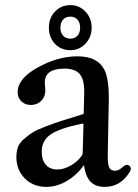

<svg xmlns="http://www.w3.org/2000/svg" viewBox="-20 -720 541 750"><path d="M255 -524Q218 -524 194.5 -549Q171 -574 171 -612Q171 -650 195 -675Q219 -700 255 -700Q290 -700 314 -674.5Q338 -649 338 -612Q338 -575 314 -549.5Q290 -524 255 -524ZM255 -655Q237 -655 226.5 -643.5Q216 -632 216 -612Q216 -592 226.5 -580.5Q237 -569 255 -569Q272 -569 282.5 -580.5Q293 -592 293 -612Q293 -632 282.5 -643.5Q272 -655 255 -655ZM491 -60Q491 -54 487 -49Q452 10 389 10Q353 10 333.5 -10.5Q314 -31 308 -75Q280 -36 241 -13Q202 10 161 10Q110 10 77 -23Q44 -56 44 -106Q44 -128 50 -145Q56 -162 73.5 -177Q91 -192 106.5 -202Q122 -212 158.5 -226Q195 -240 220.5 -248Q246 -256 301 -273Q307 -275 307 -278L309 -357Q310 -408 292 -430Q274 -452 232 -452Q155 -452 155 -398Q155 -393 156 -382.5Q157 -372 157 -367Q157 -342 141 -326Q125 -310 100 -310Q78 -310 63.5 -324Q49 -338 49 -360Q49 -413 127.5 -456.5Q206 -500 283 -500Q360 -500 387 -449Q406 -414 405 -330L401 -124Q400 -81 406 -67Q412 -53 429 -53Q445 -53 462 -70Q470 -76 476 -76Q482 -76 486.5 -71.5Q491 -67 491 -60ZM303 -123 306 -232Q306 -236 305 -237Q304 -238 301 -237Q213 -219 178 -195Q143 -171 143 -128Q143 -95 159 -76.5Q175 -58 204 -58Q230 -58 257.5 -74Q285 -90 300 -113Q303 -117 303 -123Z"/></svg>

Font: Caslon OS
Style: Regular
Weight: 400
Designer: Alfredo Marco Pradil
Foundry: Hanken Design Co.
Version: Version 1.000;PS 001.000;hotconv 1.0.88;makeotf.lib2.5.64775